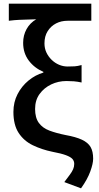

<svg xmlns="http://www.w3.org/2000/svg" viewBox="-20 -817 539 1045"><path d="M421 208 330 174Q348 150 360 134Q372 118 378 104Q384 90 384 75Q384 59 374 48Q364 37 338.5 27.5Q313 18 265 9Q207 -3 158.5 -26.5Q110 -50 81.5 -93.5Q53 -137 53 -208Q53 -261 75.5 -304.5Q98 -348 135 -378.5Q172 -409 216 -422V-426Q167 -447 136.5 -487.5Q106 -528 106 -584Q106 -625 124.5 -658.5Q143 -692 177 -712Q150 -711 128.5 -710.5Q107 -710 84 -709Q61 -708 28 -704V-797H477V-704H348Q313 -704 285 -689.5Q257 -675 239.5 -647.5Q222 -620 222 -581Q222 -554 232.5 -531.5Q243 -509 261 -491.5Q279 -474 301.5 -464.5Q324 -455 348 -455Q371 -455 386.5 -456Q402 -457 424 -463V-368Q401 -373 382 -374.5Q363 -376 342 -376Q297 -376 258.5 -357.5Q220 -339 195.5 -305.5Q171 -272 171 -224Q171 -176 191.5 -148Q212 -120 249.5 -106Q287 -92 337 -82Q393 -72 426 -56.5Q459 -41 473 -17Q487 7 487 47Q487 73 471.5 116Q456 159 421 208Z"/></svg>

Font: Noto Sans SC Medium
Style: Regular
Weight: 500
Designer: Ryoko NISHIZUKA  (kana, bopomofo & ideographs); Paul D. Hunt (Latin, Greek & Cyrillic); Sandoll Communications , Soo-you
Foundry: Adobe
Version: Version 2.004-H2;hotconv 1.0.118;makeotfexe 2.5.65603